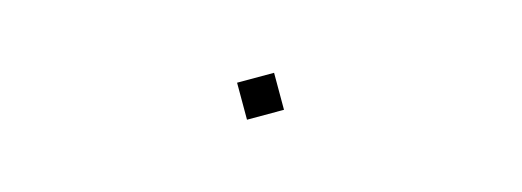

<svg xmlns="http://www.w3.org/2000/svg" viewBox="-17 -551 1035 381"><g transform="rotate(-15 500.0 -360.0)"><path d="M462 -322V-398H538V-322Z"/></g></svg>

Font: M PLUS 1 ExtraLight
Style: Regular
Weight: 250
Version: Version 1.001